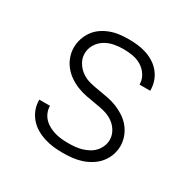

<svg xmlns="http://www.w3.org/2000/svg" viewBox="-129 -670 808 809"><g transform="rotate(30 275.0 -265.0)"><path d="M273 12Q250 12 227.5 9.5Q205 7 183 0Q161 -7 141.5 -18.5Q122 -30 107 -47.5Q92 -65 84 -86.5Q76 -108 76 -131V-133H128V-132Q128 -116 134.5 -100.5Q141 -85 152.5 -73.5Q164 -62 178.5 -54.5Q193 -47 208.5 -42.5Q224 -38 240.5 -36.5Q257 -35 273 -35Q289 -35 305.5 -36.5Q322 -38 337.5 -42.5Q353 -47 368 -55Q383 -63 394 -75Q405 -87 411.5 -102.5Q418 -118 418 -134Q418 -157 405.5 -177.5Q393 -198 373.5 -210.5Q354 -223 331.5 -228.5Q309 -234 286 -237.5Q263 -241 240.5 -245.5Q218 -250 196.5 -258.5Q175 -267 156 -280Q137 -293 122.5 -311Q108 -329 100 -351Q92 -373 92 -396Q92 -419 99 -440Q106 -461 119 -479Q132 -497 150.5 -509.5Q169 -522 190 -529.5Q211 -537 233 -539.5Q255 -542 277 -542Q299 -542 320.5 -539.5Q342 -537 363 -530Q384 -523 402.5 -511Q421 -499 434.5 -482Q448 -465 455 -444Q462 -423 462 -401V-399H410V-400Q410 -423 397.5 -443Q385 -463 365.5 -475Q346 -487 323 -491Q300 -495 277 -495Q254 -495 231 -490.5Q208 -486 188 -473.5Q168 -461 156 -440.5Q144 -420 144 -397Q144 -374 156.5 -353.5Q169 -333 188 -320Q207 -307 229.5 -301.5Q252 -296 275 -292.5Q298 -289 320.5 -284.5Q343 -280 364.5 -271.5Q386 -263 405.5 -250Q425 -237 439.5 -219Q454 -201 462 -179Q470 -157 470 -134Q470 -111 462 -89Q454 -67 439.5 -49.5Q425 -32 405 -19.5Q385 -7 363.5 0Q342 7 319 9.5Q296 12 273 12Z"/></g></svg>

Font: Lode Dark
Style: Regular
Weight: 400
Monospace: yes
Designer: Belleve Invis
Foundry: Belleve Invis
Version: Version 29.2.0; ttfautohint (v1.8.3)